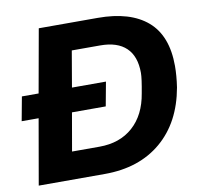

<svg xmlns="http://www.w3.org/2000/svg" viewBox="-77 -768 893 850"><g transform="rotate(-10 369.5 -343.0)"><path d="M29.8 0 81.1 -293.9H4.9L24.9 -401.9H100.1L150.9 -686H416Q561.5 -686 638.7 -619.6Q715.8 -553.2 715.8 -417Q715.8 -373.5 708 -321.8Q680.7 -168.5 581.1 -84.2Q481.4 0 327.1 0ZM201.2 -123H324.2Q416.5 -123 475.3 -175.5Q534.2 -228 549.8 -323.2Q562 -388.2 562 -413.1Q562 -487.8 522.2 -525.9Q482.4 -564 405.8 -564H277.8L250 -401.9H402.8L382.8 -293.9H231Z"/></g></svg>

Font: Archivo
Style: Bold Italic
Weight: 700
Italic angle: -10°
Designer: Hector Gatti
Foundry: Omnibus-Type
Version: Version 2.001